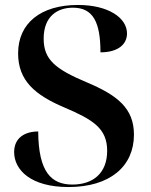

<svg xmlns="http://www.w3.org/2000/svg" viewBox="-20 -744 610 774"><path d="M256 10C424 10 520 -74 520 -201C520 -308 453 -360 330 -412C204 -465 156 -503 156 -588C156 -679 212 -713 274 -713C355 -713 385 -655 385 -533C454 -533 492 -564 492 -609C492 -672 417 -724 294 -724C145 -724 53 -651 53 -529C53 -419 121 -361 239 -311C354 -262 412 -227 412 -136C412 -45 354 0 272 0C187 0 135 -50 134 -214C81 -214 37 -189 37 -131C37 -59 104 10 256 10Z"/></svg>

Font: Noto Serif Display SemiBold
Style: Regular
Weight: 600
Designer: Monotype Design Team
Foundry: Monotype Imaging Inc.
Version: Version 2.009